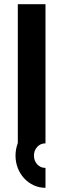

<svg xmlns="http://www.w3.org/2000/svg" viewBox="-20 -742 302 916"><path d="M196 -58Q173 -58 157.5 -41Q142 -24 142 0Q142 25 157.5 42Q173 59 196 59H197V154Q167 154 141 142Q115 130 95.5 109Q76 88 65 60Q54 32 54 0Q54 -29 65 -60V-722H197V-58Z"/></svg>

Font: PostBus
Style: Regular
Weight: 400
Designer: Peter Wiegel
Version: Version 1.001